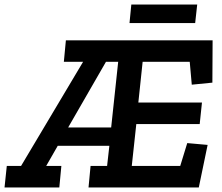

<svg xmlns="http://www.w3.org/2000/svg" viewBox="-48 -828 980 848"><path d="M532 -808H823L814 -726H524ZM343 0 352 -95H425L435 -184H207L156 -95H223L214 0H-28L-18 -95H45L319 -555H234L243 -650H891L890 -463L799 -454L790 -555H582L563 -375H844L834 -280H554L534 -95H748L779 -196L869 -188L830 0ZM474 -555H420L253 -265H443Z"/></svg>

Font: Zilla Slab SemiBold
Style: Regular
Weight: 600
Designer: Typotheque.com
Foundry: Typotheque type foundry
Version: Version 1.0; 2017